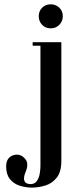

<svg xmlns="http://www.w3.org/2000/svg" viewBox="-20 -689 345 882"><path d="M261.8 50.5Q261.8 100 241 126.6Q220.2 153.2 188.9 163Q157.5 172.8 126.2 172.8Q98.2 172.8 70.8 164.1Q43.2 155.5 25.8 134Q8.2 112.5 8.2 75.5Q8.2 47.8 23.1 34.4Q38 21 58.1 21.4Q78.2 21.8 92.5 37.5Q103.5 48.8 104.9 61Q106.2 73.2 103.4 84Q100.5 94.8 97.5 101Q88.5 124 90.6 136Q92.8 148 101.2 152.4Q109.8 156.8 119.8 156.8Q139.5 156.8 149.5 142.2Q159.5 127.8 162.6 108Q165.8 88.2 165.8 73.2V-495H261.8ZM130 -479V-495H165.8V-479ZM158 -614.5Q158 -638 173.6 -653.6Q189.2 -669.2 212.8 -669.2Q236.5 -669.2 252.5 -653.6Q268.5 -638 268.5 -614.5Q268.5 -591 252.5 -574.9Q236.5 -558.8 212.8 -558.8Q189.2 -558.8 173.6 -574.9Q158 -591 158 -614.5Z"/></svg>

Font: Emberly Black
Style: Regular
Weight: 900
Designer: Rajesh Rajput
Foundry: Rajesh Rajput
Version: Version 1.000